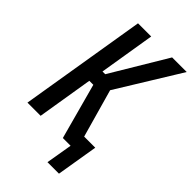

<svg xmlns="http://www.w3.org/2000/svg" viewBox="-266 -816 1051 1051"><g transform="rotate(45 259.0 -291.0)"><path d="M328 153 354 0H294L206 -324H175L122 0H20L141 -735H243L190 -411H211L405 -735H518L292 -368L371 -88H457L417 153Z"/></g></svg>

Font: Iosevka SS18 Semibold
Style: Italic
Weight: 600
Italic angle: -9°
Monospace: yes
Designer: Belleve Invis
Foundry: Belleve Invis
Version: Version 25.1.1; ttfautohint (v1.8.4)